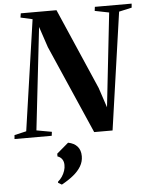

<svg xmlns="http://www.w3.org/2000/svg" viewBox="-85 -796 897 1144"><g transform="rotate(-5 363.0 -224.0)"><path d="M-19.5 0 -17.5 -23.5 54 -40 150 -702 79 -718 83 -743H296.5L506.5 -259.5L546 -140.5L608 -702L523 -719L526 -743H746L744 -719L667.5 -702L567 0H457L226 -528.5L184.5 -652.5L115 -40L206 -23.5L203 0ZM216.5 282.5V276Q231.5 263.5 242 247.5Q252.5 231.5 258.2 214Q264 196.5 263.5 179.5Q263.5 159.5 253.8 145.2Q244 131 226.5 125.5V109L296.5 49.5Q332.5 56.5 351.8 78.5Q371 100.5 371 136.5Q371 169 354.5 196.8Q338 224.5 308.2 248.8Q278.5 273 238 295Z"/></g></svg>

Font: Merriweather 120pt
Style: Bold Italic
Weight: 700
Italic angle: -7.8°
Version: Version 2.101